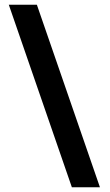

<svg xmlns="http://www.w3.org/2000/svg" viewBox="-20 -759 462 807"><path d="M17 -739H135L400 28H282Z"/></svg>

Font: Murecho
Style: Bold
Weight: 700
Designer: Neil Summerour
Foundry: Positype
Version: Version 1.010; ttfautohint (v1.8.3)